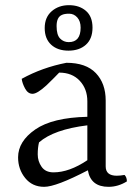

<svg xmlns="http://www.w3.org/2000/svg" viewBox="-20 -711 536 743"><path d="M318 -91V-226Q188 -210 131 -160Q126 -140 126 -113.5Q126 -87 141 -65.5Q156 -44 187 -44Q248 -44 318 -91ZM209 -430Q206 -427 189 -409.5Q172 -392 160 -381Q124 -348 106 -348Q88 -348 77 -368.5Q66 -389 64 -406Q144 -450 237 -468Q313 -468 351 -428Q389 -388 389 -322V-67Q389 -31 432 -31Q444 -31 462 -34Q471 -25 471 -9Q437 12 400 12Q331 12 320 -52Q197 12 151 12Q105 12 77.5 -22Q50 -56 50 -102Q50 -164 116.5 -210Q183 -256 318 -259V-319Q318 -367 288.5 -398.5Q259 -430 209 -430ZM247 -691Q287 -691 312.5 -669Q338 -647 338 -604Q338 -561 312.5 -538Q287 -515 245 -515Q203 -515 178 -538Q153 -561 153 -602.5Q153 -644 180 -667.5Q207 -691 247 -691ZM219 -653Q199 -644 199 -610Q199 -576 212.5 -562Q226 -548 246 -548Q292 -548 292 -604Q292 -629 279 -643.5Q266 -658 247.5 -658Q229 -658 219 -653Z"/></svg>

Font: Mate
Style: Regular
Weight: 400
Designer: Eduardo Rodriguez Tunni
Foundry: Eduardo Rodriguez Tunni
Version: Version 1.002